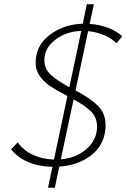

<svg xmlns="http://www.w3.org/2000/svg" viewBox="-20 -775 593 900"><path d="M553 -605 526 -572Q504 -595 468.5 -610Q433 -625 393 -629L334 -351Q401 -316 438 -280Q475 -244 475 -187Q475 -164 470 -145Q456 -81 398.5 -40.5Q341 0 258 6L237 105H205L226 7Q162 6 112 -15.5Q62 -37 32 -75L63 -108Q89 -71 133 -50Q177 -29 233 -27L296 -325Q246 -351 217 -370Q188 -389 167.5 -417Q147 -445 147 -483Q147 -499 152 -522Q166 -581 226.5 -621Q287 -661 368 -664L387 -755H420L400 -663Q446 -660 486 -645Q526 -630 553 -605ZM188 -493Q188 -452 218 -424.5Q248 -397 305 -366L361 -630Q316 -629 279.5 -612.5Q243 -596 220 -571.5Q197 -547 191 -520Q188 -505 188 -493ZM435 -181Q435 -224 406.5 -252.5Q378 -281 325 -309L265 -28Q331 -34 375 -68Q419 -102 431 -148Q435 -164 435 -181Z"/></svg>

Font: Ysabeau Light
Style: Italic
Weight: 300
Italic angle: -12°
Designer: Christian Thalmann (Catharsis Fonts)
Version: Version 0.003